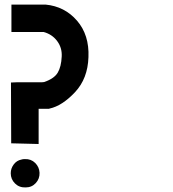

<svg xmlns="http://www.w3.org/2000/svg" viewBox="-20 -820 757 840"><path d="M30 -800H167H179Q263 -792 317 -729.5Q371 -667 367 -570Q364 -476 308 -416.5Q252 -357 197 -345H196L195 -344H194H149V-190L29 -193L28 -459L53 -460H162L173 -461Q217 -476 232.5 -502Q248 -528 250 -573Q252 -611 230 -640.5Q208 -670 171 -680H30ZM89 -124Q116 -125 134 -107Q152 -89 153 -64Q154 -38 136.5 -19Q119 0 92 0Q64 1 45.5 -17.5Q27 -36 27 -62Q27 -83 40 -100.5Q53 -118 74 -122Q79 -124 89 -124Z"/></svg>

Font: FoundationLogo
Style: Medium
Weight: 500
Version: Version 0.3